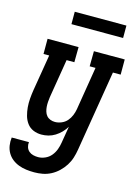

<svg xmlns="http://www.w3.org/2000/svg" viewBox="-141 -780 777 1077"><g transform="rotate(15 247.5 -241.5)"><path d="M168 223Q144 223 121 220Q98 217 77 209Q56 201 39 187.5Q22 174 11 155Q0 136 -3.5 113.5Q-7 91 -4 67H96Q94 82 98.5 96Q103 110 113.5 119Q124 128 138 131.5Q152 135 167 135Q187 135 207.5 126Q228 117 242 100Q256 83 263.5 62.5Q271 42 274 22L290 -74Q279 -56 264 -40.5Q249 -25 230.5 -13.5Q212 -2 192 3Q172 8 152 8Q126 8 104 -1.5Q82 -11 68 -30Q54 -49 47.5 -72.5Q41 -96 39 -120.5Q37 -145 39 -170.5Q41 -196 45 -221L80 -432H47V-520H227L226 -432H181L144 -207Q142 -193 141 -178.5Q140 -164 141 -150.5Q142 -137 146 -123.5Q150 -110 158.5 -100Q167 -90 180 -85Q193 -80 207 -80Q226 -80 245 -88Q264 -96 277 -111Q290 -126 297.5 -144.5Q305 -163 308 -181L349 -432H315L316 -520H495V-432H450L373 36Q369 61 361.5 85Q354 109 340 131Q326 153 306.5 171.5Q287 190 264 202Q241 214 216.5 218.5Q192 223 168 223ZM155 -634V-706H455V-634Z"/></g></svg>

Font: Iosevka Curly Slab Semibold
Style: Italic
Weight: 600
Italic angle: -9°
Monospace: yes
Designer: Belleve Invis
Foundry: Belleve Invis
Version: Version 22.1.2; ttfautohint (v1.8.4)